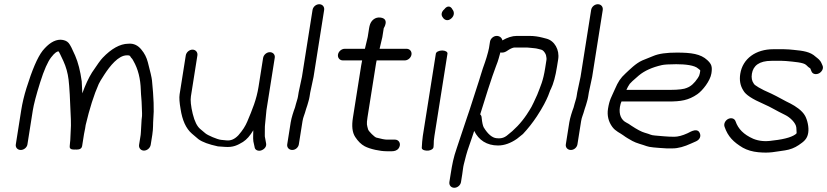

<svg xmlns="http://www.w3.org/2000/svg" viewBox="-20 -714 3916 909"><path d="M383.4 -107.8 383.4 -108.2 385.6 -122.1C404 -199.9 424.8 -265.6 447.4 -316.3C450.5 -323.3 459.5 -338.7 473.8 -360.5C500.3 -401.2 540.3 -452 580.3 -452C593.9 -452 594 -452 599.9 -442.2L600.7 -441L601.7 -440C604.9 -437.1 608 -432.9 610.8 -427.1L611 -426.7L611.2 -426.3C633.7 -387.6 645.1 -341.4 646.7 -287.2C647.5 -258.9 650.7 -242.3 651.2 -211.9C651.6 -180.5 654.6 -174 650.5 -148.5L650.4 -147.9L647 -88.1C646.9 -82.8 646.5 -78.9 646 -75.5L638.5 -28.5C636.1 -13.5 646.6 -1 661.7 -1C676.7 -1 691.1 -13.5 693.5 -28.5L701 -75.5C706.1 -108.2 703.9 -128.2 705.9 -151.3C709.9 -192.3 707.7 -252.6 699.6 -332.9C698.2 -346.8 691.7 -374.7 679.9 -419.4C673.9 -442.1 664.5 -461 649.5 -479C634 -498.5 613.5 -509.6 587.1 -507C548 -506.6 506.6 -482.9 466.1 -440.4C456.1 -430.1 440.5 -408.1 415.5 -370.7C398.9 -343.9 384.2 -312.2 369.7 -272.1C368.7 -295.3 367.5 -321.6 366.9 -329.2L366.9 -329.5L366.8 -329.8C360.2 -378.1 349.9 -418.4 335.8 -450.8C322 -482.4 312.7 -501.4 304.8 -510.6C296.3 -520.5 283 -525.2 267.3 -526L267 -526H266.6C236.7 -526 208.7 -506.5 182.2 -474.4L182 -474.1L181.7 -473.8C156.9 -441.6 132.2 -383 105.1 -296.3C94.1 -261.2 85.8 -226.3 80.3 -191.5L54.8 -30.1C52.5 -15.8 63.1 -4 78.1 -4C93.2 -4 107.5 -15.8 109.8 -30L135.2 -190.8C139.7 -219.4 151.3 -263.9 170 -323.6C188.5 -383 206.8 -423.1 222.2 -442.5C239.9 -465.9 251.6 -470.8 255.4 -470.5C258 -470.4 258.3 -469.8 258.4 -469.7C259.6 -467.9 267.8 -451.7 280.1 -425C292.6 -397.7 300.8 -368.6 304.6 -337.4C308.5 -306 312.1 -243 315.5 -149.3C316.2 -127.6 316 -109.7 314.8 -96C312.9 -73 314 -53.8 311.4 -37.5L311.3 -36.7L311.3 -36C311.2 -31.1 310.8 -26.6 310.1 -22.5C307 -2.9 332 -6 336.8 -6C341.7 -6 365.7 -2.9 368.8 -22.5L377.8 -79.5C378.9 -86.5 380.8 -96 383.4 -107.8Z M1225.6 -439.5 1204.1 -303.5C1194.4 -242.3 1174.5 -195.2 1150.6 -138.3C1141.7 -117.3 1129.4 -97.4 1108.4 -73.4C1089.9 -54.3 1072.5 -47.3 1052.2 -49.4C1042.4 -50.4 1034 -51.3 1026.8 -51.9C1008.9 -53.6 962.5 -73.8 952.5 -82.7C942.5 -91.6 934.5 -98.3 927.9 -103.4C913.5 -115.3 901.3 -138.8 892.4 -175.2C883.5 -211.9 881 -239.8 883.8 -257.5L914.5 -451.5C916.9 -466.5 906.4 -479 891.4 -479C876.3 -479 861.9 -466.5 859.5 -451.5L830.4 -267.7C827.8 -251.4 829.6 -228.5 834.9 -197.9C842.9 -145.1 860.3 -105.6 888.6 -81.3C894.5 -76.2 904.6 -67.5 919.3 -55.2C938.4 -41.1 968.9 -30.3 1010.8 -21.2L1011.9 -21L1013 -20.9C1022 -20.3 1032.6 -19.5 1044.9 -18.6C1083.7 -15.6 1104.2 -26.3 1130.3 -42C1148.8 -54.1 1163.2 -70.7 1179.2 -97.2C1179.4 -79.5 1177.2 -63.2 1179.5 -44.8L1179.6 -44.3L1185.3 -18.2C1186.3 -4.2 1200.8 1.6 1213 -0.9C1226 -3.6 1243.4 -16.4 1239.9 -34.6L1235 -61.6L1234.8 -62.1C1233.9 -65.2 1233.5 -69.3 1233.7 -74.4C1234.3 -86.8 1233.2 -114.9 1234.9 -125.8L1235 -126.1L1241.5 -192.6L1280.8 -440.9C1283.1 -455.2 1272.5 -467 1257.5 -467C1242.4 -467 1228 -454.5 1225.6 -439.5Z M1394.8 -30.5 1412.2 -140.3C1415.5 -161.2 1421 -167.3 1429.3 -198.5L1435.1 -215.9L1435.2 -216.2C1438.2 -227.8 1443.2 -241.1 1445.5 -256L1448.7 -275.9L1464.5 -350.1L1514.6 -666.5C1517 -682.1 1506.4 -694 1491.4 -694C1476.4 -694 1462 -682.1 1459.6 -666.5L1409.6 -350.7L1394 -277.5L1390.7 -257C1389 -246.1 1384.7 -235.6 1381.3 -222.5L1376.6 -204.9C1369.7 -187.1 1359.8 -156.3 1356.3 -134.6L1339.8 -30.5C1337.5 -15.5 1348.7 -4 1363.6 -4C1379.4 -4 1392.6 -16.6 1394.8 -30.5Z M1849.9 -53H1811.4C1802.9 -53 1785.7 -56 1761.9 -62.5C1753.6 -64.4 1725 -92.4 1722.7 -101.3C1717.2 -122.8 1714.4 -123.7 1720 -159.4L1760.1 -412.5C1761.1 -418.8 1762.1 -424 1763.1 -428H1896.3C1911.3 -428 1925.8 -440.5 1928.1 -455.5C1930.5 -470.5 1920 -483 1905 -483H1777.1L1790.1 -538.1L1796.8 -580.5C1796.8 -580.5 1825.7 -624.9 1781.6 -630.8C1756.5 -634.2 1739 -617.9 1732.2 -599.5C1730.1 -593.8 1728.6 -587.5 1727.5 -580.5L1720.9 -538.9L1707.6 -483H1612C1597 -483 1582.5 -470.5 1580.1 -455.5C1577.8 -440.5 1588.2 -428 1603.3 -428H1694.5L1690 -404.1L1650.9 -157.2C1644.7 -118.3 1647.2 -87.7 1661.7 -65.5C1674.9 -45.4 1689.5 -30.6 1706.8 -21.4C1732.5 -7.9 1779.7 2 1809.9 2H1835.9C1846 2 1858.2 -0.5 1866.6 -10.8C1870.1 -15.2 1872.2 -20.4 1873 -25.5C1875.4 -40.5 1864.9 -53 1849.9 -53Z M2043.5 -460 1981.7 -70C1980.3 -61.3 1979.3 -52.4 1978.7 -43.2L1976.8 -13.5L1976.8 -13C1978.3 -3.1 1995.1 0.3 2008 -1C2019.7 -2.4 2033.1 -8.4 2032.7 -20.8L2033.4 -31.3L2033.4 -31.9C2033 -40 2034 -52.9 2036.7 -70L2098.5 -460C2099.8 -468.2 2088.4 -475 2073.3 -475C2058.3 -475 2044.8 -468.2 2043.5 -460ZM2083.1 -669.7C2071.2 -659.6 2066.4 -644.4 2075.8 -632.3C2083.4 -619.2 2100.3 -611.8 2116.7 -626.8C2133.1 -640.9 2130.5 -659.8 2122 -669.2C2115.2 -683.7 2099.2 -691.1 2083.1 -669.7Z M2253.4 -172.6C2267.8 -220.9 2311.3 -357.8 2327.7 -399.2C2334.4 -416 2338.8 -428.7 2341.2 -438C2343.2 -446 2346.2 -455.9 2348.9 -465.7C2357.4 -463.8 2368.2 -465.3 2377 -470.8L2390.9 -479.7C2402.7 -486.6 2411.6 -489 2415.9 -489H2475.5C2485.4 -489 2498.4 -486.2 2512.2 -485.5C2520.4 -485 2532.8 -481 2542.7 -478.8C2550.6 -477 2559.8 -466.9 2564.8 -453.7L2567 -441.1C2567.6 -437.3 2567.7 -433.5 2567 -429.5L2561.2 -392.5C2551.1 -328.8 2539.9 -308.8 2523.5 -265.6C2494.7 -202 2496.6 -207.7 2473.4 -171.3C2447.3 -132.2 2415.2 -98.9 2378.9 -71.3C2367.8 -62.9 2356.2 -59 2342 -59C2337.2 -59 2333.3 -59.3 2329.3 -59.9C2311.3 -62.1 2290.5 -77.2 2270.1 -111C2266.1 -118.6 2262.5 -133.8 2260.4 -156.2C2260.2 -162.4 2258.4 -168 2253.4 -172.6ZM2331.7 -544C2316.6 -544 2302.2 -531.5 2299.8 -516.5L2295.1 -486.5C2294.2 -481.2 2292.8 -474.9 2290.7 -467.6C2285 -448.3 2283 -437.6 2276.1 -419.1C2260.5 -377.2 2253.9 -348.7 2236.1 -295.8C2216.6 -237.4 2208.7 -208.2 2191.4 -159.1C2178.9 -123.5 2154.8 -48.2 2142.4 -12.5C2126.9 31.9 2121.1 62.5 2113.5 110.5L2107.6 147.5C2105.2 163.1 2115.8 175 2130.8 175C2145.8 175 2160.2 163.1 2162.6 147.5L2168.5 110.5C2171.4 92.5 2172.2 78.3 2175.8 64.2C2184 32.2 2188.3 11.6 2202 -26.3C2210.9 -51 2217.8 -72.7 2225 -94.3C2246.3 -50.8 2284.6 -25.2 2337.8 -25.2C2367.8 -25.2 2397.8 -36.3 2426.7 -56.3L2427.2 -56.6L2427.6 -56.9C2438.1 -65.2 2447.3 -72.4 2454.8 -78.7L2455.5 -79.3L2456.2 -80C2479.8 -105.1 2501.6 -132.8 2521.6 -163C2579.7 -251 2584.3 -291.9 2587.5 -290.9C2600.4 -317.7 2609.9 -353.3 2617 -398.1L2622.7 -433.6C2629.7 -477.9 2605.6 -521.4 2566.7 -531.1L2547.4 -536.1C2530.5 -540.5 2509.6 -544 2486 -544H2427C2404.7 -544 2381.3 -536.2 2358.4 -522.7C2356.6 -534.5 2345.8 -544 2331.7 -544Z M2713.8 -30.5 2731.2 -140.3C2734.5 -161.2 2740 -167.3 2748.3 -198.5L2754.1 -215.9L2754.2 -216.2C2757.2 -227.8 2762.2 -241.1 2764.5 -256L2767.7 -275.9L2783.5 -350.1L2833.6 -666.5C2836 -682.1 2825.4 -694 2810.4 -694C2795.4 -694 2781 -682.1 2778.6 -666.5L2728.6 -350.7L2713 -277.5L2709.7 -257C2708 -246.1 2703.7 -235.6 2700.3 -222.5L2695.6 -204.9C2688.7 -187.1 2678.8 -156.3 2675.3 -134.6L2658.8 -30.5C2656.5 -15.5 2667.7 -4 2682.6 -4C2698.4 -4 2711.6 -16.6 2713.8 -30.5Z M2961.4 -317C2964.4 -321.1 2979 -335.2 3004.5 -356.7C3031.4 -379 3067.1 -395.3 3113.8 -405.9C3124 -408.3 3147.5 -410 3181.4 -410C3225 -410 3268 -405.1 3285 -389.7C3298.2 -377.7 3296.2 -386.7 3293 -366C3291.8 -358.6 3289.1 -352 3283.8 -344.6C3266.9 -319 3249.8 -304.7 3232.8 -298.5L3232.2 -298.2L3231.5 -297.9C3220.3 -292.5 3193.7 -288.5 3153.2 -288.5L2945.6 -288.5C2950.2 -298.4 2955.5 -308.9 2961.4 -317ZM3144.5 -233.5C3202.7 -233.5 3239.2 -238.6 3281.8 -268.2C3306.3 -285.2 3342.4 -330.9 3348.1 -366.5C3353.3 -399.8 3348 -411.2 3328.7 -429.4C3297.2 -458.9 3252.5 -465 3184.5 -465C3136.3 -465 3099.3 -460.3 3072.3 -448.7C3055.1 -441.7 3038.2 -434.8 3021.3 -428.1C2989.4 -414 2961 -384.2 2941.7 -366.6C2917.4 -344.3 2906.5 -327.4 2890.9 -291.3C2875.4 -255.2 2865.6 -243.6 2858.5 -199C2853.5 -167.2 2860.6 -138.2 2878.9 -113.2C2894.4 -92.1 2916.3 -84.4 2931 -73.2C2945.1 -62.5 2958.7 -55.3 2974.3 -46.4C2992 -36.2 3025.3 -28.4 3041.1 -22.2C3054.4 -17 3083.7 -14.6 3135.4 -11.5L3135.9 -11.5H3164.5C3190.6 -11.5 3219.9 -19.7 3252.5 -34.8L3275.1 -44.8C3282.6 -48.3 3289.9 -53.6 3293.5 -62.2C3296.7 -69.5 3295.8 -76.7 3293.5 -82.5C3283.3 -109 3255.5 -93.9 3234.7 -83C3210.7 -72 3189.7 -66.5 3171.8 -66.5C3138.6 -66.5 3107.1 -70.3 3080.8 -72.4C3059 -74.2 3062.2 -77.4 3031.8 -85.8C3017.8 -89.7 2995.9 -101 2967.7 -119.8C2960.5 -125.2 2953.3 -129.7 2945.8 -133.4C2921.1 -145.5 2909.3 -172.1 2914.9 -207.5C2916.9 -220.3 2919.1 -225.4 2922.4 -233.5Z M3499.6 -284.9C3510.2 -265.7 3540.2 -245.5 3596.3 -221.2C3630.4 -206.6 3655.1 -189.9 3697.3 -169.7C3720.3 -158.6 3748.1 -132.1 3750.1 -110.1C3751.3 -96.9 3751.7 -88.3 3751.5 -85.8C3751.3 -84.8 3751.2 -84 3750.6 -81.8C3736.3 -68.4 3702.9 -55.6 3640.3 -48.9L3639.8 -48.8L3639.3 -48.8C3604.4 -42.9 3573.8 -45.7 3546.3 -56.9C3500.5 -77 3474.5 -104.4 3462.6 -139.1C3457.3 -154.9 3440.3 -157.2 3427.7 -151C3415.3 -144.9 3405 -129.5 3410.3 -113.9C3426.2 -67.3 3452.7 -41.1 3496.7 -14.8C3517.5 -3.1 3542.7 4.1 3569.9 6.7C3626 12 3647.5 4.4 3696.6 -2.1C3720.2 -5.6 3742 -13.9 3761.2 -27C3785 -43.1 3801.7 -55.3 3806.4 -85C3810.7 -112.3 3802 -146.5 3791.8 -165.3C3777.9 -190.9 3746.1 -211.4 3722.5 -223.7C3696.4 -235.8 3662.2 -256.5 3631.5 -270.8C3578.4 -293.4 3552 -311.2 3549.3 -317.1L3548.9 -318L3548.3 -318.7C3539.7 -330.8 3536.7 -345.5 3539.7 -364.5C3545.8 -403.4 3574.7 -426 3632.5 -426H3682.2C3688.6 -426 3694.9 -425.7 3701.3 -425.1C3739.1 -421.4 3784.6 -418.6 3796.9 -406.1C3804 -398.9 3809.7 -393.9 3816.2 -390.1C3816.2 -389.9 3816.9 -388.9 3817.6 -386.7L3821.2 -377.7C3826.8 -361.1 3845.5 -360.4 3857.7 -366.9C3869.2 -373 3881 -388.4 3874.1 -403.9L3869.7 -413.9C3862.2 -431.5 3851 -437.4 3841.7 -445.3C3816.2 -469.3 3781.5 -473.7 3737.6 -477.9L3715.9 -479.9C3708.2 -480.7 3699.8 -481 3690.9 -481H3641.2C3558.9 -481 3496.1 -436.9 3484.7 -364.5C3479.9 -334.4 3484.4 -308.4 3499.6 -284.9Z"/></svg>

Font: MewTooHand
Style: BdIta
Weight: 400
Designer: Mew Too, Robert Jablonski
Version: Version 0.77